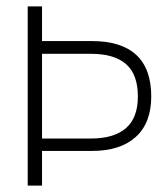

<svg xmlns="http://www.w3.org/2000/svg" viewBox="-20 -583 518 603"><path d="M112 0H67V-563H112ZM104 -454H269Q361 -454 408 -410.5Q455 -367 455 -280Q455 -197 406.5 -153Q358 -109 269 -109H103V-148H266Q338 -148 375.5 -180.5Q413 -213 413 -280Q413 -349 376 -381.5Q339 -414 266 -414H104Z"/></svg>

Font: Darker Grotesque Light
Style: Regular
Weight: 400
Version: Version 1.000;gftools[0.9.28]